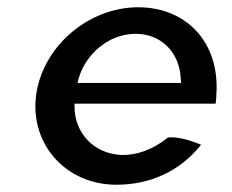

<svg xmlns="http://www.w3.org/2000/svg" viewBox="-20 -505 638 528"><path d="M185 -209V-220H573C574 -229 575 -236 575 -245C585 -389 492 -485 360 -485C222 -485 96 -376 79 -241C63 -107 162 3 300 3C393 3 475 -34 533 -107C511 -116 473 -130 442 -127C400 -93 354 -77 312 -79C237 -83 186 -140 185 -209ZM477 -289 478 -277H193L196 -288C214 -354 277 -412 353 -412C425 -412 474 -359 477 -289Z"/></svg>

Font: Bluebird
Style: LiObl
Weight: 300
Designer: Jasper
Foundry: Cannot Into Space Fonts
Version: Version 0.98